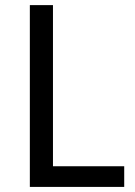

<svg xmlns="http://www.w3.org/2000/svg" viewBox="-20 -734 531 754"><path d="M97.2 0V-713.9H188V-81.1H467.8V0Z"/></svg>

Font: Droid Sans
Style: Regular
Weight: 400
Foundry: Ascender Corporation
Version: Version 1.00 build 114